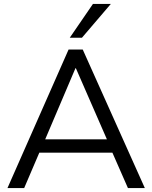

<svg xmlns="http://www.w3.org/2000/svg" viewBox="-20 -957 775 977"><path d="M18 0 329 -705H401L717 0H631L552 -180H180L103 0ZM364 -610 210 -248H524L366 -610ZM335 -765 453 -937H544L397 -765Z"/></svg>

Font: Mulish
Style: Regular
Weight: 400
Designer: Vernon Adams
Foundry: Vernon Adams
Version: Version 3.603; ttfautohint (v1.8.3)